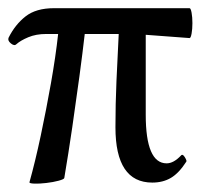

<svg xmlns="http://www.w3.org/2000/svg" viewBox="-23 -435 497 469"><path d="M49 10Q63 -40 76.5 -103.5Q90 -167 101.5 -232Q113 -297 119 -352H90Q65 -352 46 -344Q27 -336 17 -327Q12 -322 3.5 -329Q-5 -336 -2 -343Q14 -375 39.5 -395Q65 -415 109 -415H440Q443 -415 445 -404Q447 -393 447 -378.5Q447 -364 445 -353Q443 -342 440 -342Q413 -344 386.5 -346Q360 -348 333 -350V-155Q333 -36 384 -36Q401 -36 419 -55Q423 -60 428.5 -51Q434 -42 432 -40Q414 -12 394.5 -0.5Q375 11 349 11Q259 11 259 -124Q259 -180 261.5 -237.5Q264 -295 267 -352Q262 -352 257 -352H184Q179 -308 171 -248.5Q163 -189 153.5 -124Q144 -59 134 0Q133 3 120 6.5Q107 10 90 12Q73 14 60.5 13.5Q48 13 49 10Z"/></svg>

Font: Junicode Two Beta Condensed
Style: Regular
Weight: 400
Width: 3
Designer: Peter S. Baker
Foundry: Briery Creek Software
Version: Version 1.053; ttfautohint (v1.8.4)